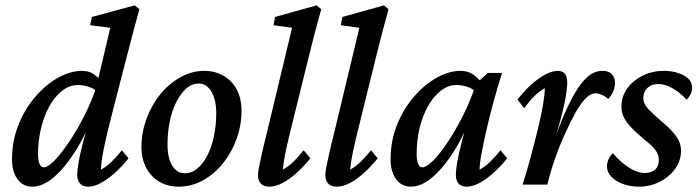

<svg xmlns="http://www.w3.org/2000/svg" viewBox="-20 -699 2644 727"><path d="M102.5 7.8Q66.4 7.8 45.9 -21Q25.4 -49.8 25.4 -95.7Q25.4 -164.1 49.3 -224.6Q73.2 -285.2 112.8 -331.5Q152.3 -377.9 199.2 -404.3Q246.1 -430.7 291 -430.7Q318.4 -430.7 337.4 -416.5Q356.4 -402.3 376 -377L354.5 -345.7Q338.9 -362.3 317.9 -369.6Q296.9 -377 275.4 -377Q243.2 -377 215.3 -355.5Q187.5 -334 167 -296.9Q146.5 -259.8 135.3 -212.9Q124 -166 124 -116.2Q124 -92.8 129.4 -79.1Q134.8 -65.4 146.5 -65.4Q161.1 -65.4 186 -90.8Q210.9 -116.2 240.7 -160.2Q270.5 -204.1 298.3 -258.8Q326.2 -313.5 345.7 -372.1L349.6 -390.6L397.5 -593.8L321.3 -603.5L328.1 -634.8L490.2 -678.7L507.8 -664.1Q499 -632.8 488.3 -592.8Q477.5 -552.7 466.8 -510.3Q456.1 -467.8 445.3 -427.7L399.4 -249Q381.8 -181.6 372.1 -131.3Q362.3 -81.1 362.3 -56.6Q383.8 -68.4 402.8 -86.9Q421.9 -105.5 441.4 -129.9L466.8 -99.6Q442.4 -69.3 415.5 -44.9Q388.7 -20.5 362.3 -6.3Q335.9 7.8 313.5 7.8Q293.9 7.8 283.2 -3.9Q272.5 -15.6 272.5 -38.1Q272.5 -53.7 277.3 -83Q282.2 -112.3 294.4 -160.2Q306.6 -208 328.1 -280.3H337.9Q307.6 -193.4 266.6 -128.4Q225.6 -63.5 183.6 -27.8Q141.6 7.8 102.5 7.8Z M656.2 7.8Q616.2 7.8 584.5 -10.3Q552.7 -28.3 534.2 -62.5Q515.6 -96.7 515.6 -142.6Q515.6 -197.3 534.7 -249Q553.7 -300.8 586.4 -341.3Q619.1 -381.8 662.6 -406.2Q706.1 -430.7 753.9 -430.7Q793.9 -430.7 826.2 -412.1Q858.4 -393.6 876.5 -359.9Q894.5 -326.2 894.5 -279.3Q894.5 -224.6 876 -173.3Q857.4 -122.1 824.7 -81.1Q792 -40 748.5 -16.1Q705.1 7.8 656.2 7.8ZM679.7 -43Q706.1 -43 728 -61.5Q750 -80.1 766.1 -112.3Q782.2 -144.5 790.5 -185.5Q798.8 -226.6 798.8 -270.5Q798.8 -321.3 780.3 -352.1Q761.7 -382.8 733.4 -382.8Q706.1 -382.8 684.6 -363.3Q663.1 -343.8 647 -311.5Q630.9 -279.3 622.6 -238.3Q614.3 -197.3 614.3 -153.3Q614.3 -99.6 632.3 -71.3Q650.4 -43 679.7 -43Z M1000 7.8Q978.5 7.8 967.8 -3.9Q957 -15.6 957 -35.2Q957 -46.9 960 -62Q962.9 -77.1 969.7 -108.9Q976.6 -140.6 991.2 -199.2L1085.9 -593.8L1015.6 -603.5L1021.5 -634.8L1178.7 -678.7L1196.3 -664.1Q1182.6 -615.2 1170.9 -570.3Q1159.2 -525.4 1146.5 -473.6L1074.2 -180.7Q1068.4 -156.2 1063 -131.3Q1057.6 -106.4 1054.7 -86.4Q1051.8 -66.4 1050.8 -56.6Q1072.3 -68.4 1091.3 -86.9Q1110.4 -105.5 1129.9 -129.9L1155.3 -99.6Q1130.9 -69.3 1104 -44.9Q1077.1 -20.5 1050.3 -6.3Q1023.4 7.8 1000 7.8Z M1254.9 7.8Q1233.4 7.8 1222.7 -3.9Q1211.9 -15.6 1211.9 -35.2Q1211.9 -46.9 1214.8 -62Q1217.8 -77.1 1224.6 -108.9Q1231.4 -140.6 1246.1 -199.2L1340.8 -593.8L1270.5 -603.5L1276.4 -634.8L1433.6 -678.7L1451.2 -664.1Q1437.5 -615.2 1425.8 -570.3Q1414.1 -525.4 1401.4 -473.6L1329.1 -180.7Q1323.2 -156.2 1317.9 -131.3Q1312.5 -106.4 1309.6 -86.4Q1306.6 -66.4 1305.7 -56.6Q1327.1 -68.4 1346.2 -86.9Q1365.2 -105.5 1384.8 -129.9L1410.2 -99.6Q1385.7 -69.3 1358.9 -44.9Q1332 -20.5 1305.2 -6.3Q1278.3 7.8 1254.9 7.8Z M1536.1 7.8Q1500 7.8 1479.5 -21Q1459 -49.8 1459 -95.7Q1459 -165 1482.9 -225.1Q1506.8 -285.2 1546.4 -331.5Q1585.9 -377.9 1632.8 -404.3Q1679.7 -430.7 1724.6 -430.7Q1752 -430.7 1772 -416.5Q1792 -402.3 1812.5 -377L1788.1 -345.7Q1772.5 -362.3 1751.5 -369.6Q1730.5 -377 1708 -377Q1677.7 -377 1650.4 -356.4Q1623 -335.9 1602.1 -299.8Q1581.1 -263.7 1569.3 -216.3Q1557.6 -168.9 1557.6 -116.2Q1557.6 -91.8 1563 -78.6Q1568.4 -65.4 1580.1 -65.4Q1594.7 -65.4 1620.1 -90.8Q1645.5 -116.2 1674.8 -160.2Q1704.1 -204.1 1731.9 -258.8Q1759.8 -313.5 1779.3 -372.1L1791 -389.6L1827.1 -422.9H1880.9Q1865.2 -373 1850.1 -318.4Q1835 -263.7 1823.2 -212.4Q1811.5 -161.1 1803.7 -120.1Q1795.9 -79.1 1795.9 -56.6Q1817.4 -68.4 1836.4 -86.9Q1855.5 -105.5 1875 -129.9L1900.4 -99.6Q1876 -69.3 1849.1 -44.9Q1822.3 -20.5 1795.9 -6.3Q1769.5 7.8 1746.1 7.8Q1726.6 7.8 1716.3 -3.9Q1706.1 -15.6 1706.1 -38.1Q1706.1 -53.7 1710.9 -83Q1715.8 -112.3 1728 -160.2Q1740.2 -208 1761.7 -280.3H1771.5Q1741.2 -193.4 1700.2 -128.4Q1659.2 -63.5 1617.2 -27.8Q1575.2 7.8 1536.1 7.8Z M2235.4 -345.7Q2215.8 -345.7 2196.8 -325.7Q2177.7 -305.7 2159.7 -273.4Q2141.6 -241.2 2123 -200.2Q2097.7 -146.5 2079.1 -91.3Q2060.5 -36.1 2052.7 0H1959Q1974.6 -49.8 1989.3 -104Q2003.9 -158.2 2016.6 -210Q2029.3 -261.7 2036.1 -302.7Q2043 -343.8 2043 -365.2Q2022.5 -353.5 2003.4 -335Q1984.4 -316.4 1964.8 -289.1L1939.5 -322.3Q1963.9 -353.5 1990.7 -377.9Q2017.6 -402.3 2043.9 -416.5Q2070.3 -430.7 2091.8 -430.7Q2109.4 -430.7 2118.7 -419.9Q2127.9 -409.2 2127.9 -383.8Q2127.9 -369.1 2122.6 -335Q2117.2 -300.8 2101.6 -242.7Q2085.9 -184.6 2054.7 -95.7H2049.8Q2081.1 -179.7 2106.9 -242.7Q2132.8 -305.7 2157.2 -347.2Q2181.6 -388.7 2206.5 -409.7Q2231.4 -430.7 2261.7 -430.7Q2284.2 -430.7 2296.4 -418.5Q2308.6 -406.2 2308.6 -384.8Q2308.6 -370.1 2302.2 -354Q2295.9 -337.9 2283.2 -324.2Q2272.5 -334 2259.3 -339.8Q2246.1 -345.7 2235.4 -345.7Z M2399.4 7.8Q2365.2 7.8 2337.4 -2.9Q2309.6 -13.7 2293.9 -30.8Q2278.3 -47.9 2278.3 -68.4Q2278.3 -83 2284.2 -95.7Q2290 -108.4 2300.8 -119.1Q2328.1 -85.9 2360.8 -64.9Q2393.6 -43.9 2420.9 -43.9Q2446.3 -43.9 2460.4 -56.6Q2474.6 -69.3 2474.6 -94.7Q2474.6 -112.3 2462.9 -129.4Q2451.2 -146.5 2416 -173.8Q2383.8 -201.2 2365.7 -221.2Q2347.7 -241.2 2340.3 -258.8Q2333 -276.4 2333 -294.9Q2333 -334 2355 -364.3Q2377 -394.5 2413.6 -412.6Q2450.2 -430.7 2494.1 -430.7Q2521.5 -430.7 2545.4 -423.3Q2569.3 -416 2585 -402.3Q2600.6 -388.7 2600.6 -367.2Q2600.6 -353.5 2595.2 -342.8Q2589.8 -332 2580.1 -321.3Q2552.7 -350.6 2524.9 -365.7Q2497.1 -380.9 2472.7 -380.9Q2447.3 -380.9 2431.6 -366.2Q2416 -351.6 2416 -328.1Q2416 -316.4 2421.4 -305.2Q2426.8 -293.9 2440.9 -279.8Q2455.1 -265.6 2479.5 -244.1Q2511.7 -217.8 2528.3 -198.2Q2544.9 -178.7 2551.8 -162.6Q2558.6 -146.5 2558.6 -127.9Q2558.6 -90.8 2536.6 -60.1Q2514.6 -29.3 2478 -10.7Q2441.4 7.8 2399.4 7.8Z"/></svg>

Font: Crimson Pro ExtraLight Medium
Style: Italic
Weight: 500
Italic angle: -12°
Version: Version 1.002